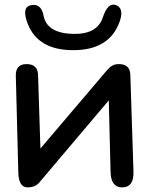

<svg xmlns="http://www.w3.org/2000/svg" viewBox="-20 -790 677 835"><path d="M59.6 -40.5Q61 24.4 99.6 24.9Q132.8 24.9 149.9 4.9L453.1 -353.5L460.9 -40.5Q462.9 26.4 513.7 24.9Q562.5 23.4 560.5 -43.5L546.9 -463.4Q545.9 -512.7 494.1 -511.2Q477.1 -510.7 466.8 -503.4Q456.1 -497.6 446.3 -485.8L155.8 -144L145.5 -463.4Q144.5 -512.7 92.8 -511.2Q47.9 -509.8 48.8 -460.4ZM297.9 -642.6Q183.6 -645.5 169.4 -722.2Q159.2 -775.9 115.2 -767.6Q71.8 -759.3 101.1 -685.5Q145.5 -572.8 295.9 -571.8Q457 -570.8 501 -697.8Q520.5 -754.9 483.4 -768.1Q448.7 -780.3 426.8 -713.4Q402.3 -640.1 297.9 -642.6Z"/></svg>

Font: Comic Relief
Style: Regular
Weight: 400
Designer: Jeff Davis
Foundry: Loudifier
Version: Version 1.200; ttfautohint (v1.8.4.7-5d5b)